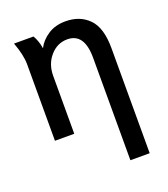

<svg xmlns="http://www.w3.org/2000/svg" viewBox="-145 -670 878 1004"><g transform="rotate(-20 294.5 -168.5)"><path d="M43.9 -550.8H152.3Q170.9 -519.5 177.7 -477.5H178.7Q197.3 -514.6 237.8 -541.5Q278.3 -568.4 335.9 -568.4Q416 -568.4 465.3 -518.1Q514.6 -467.8 514.6 -354.5V230.5H407.2V-339.8Q407.2 -476.6 312.5 -476.6Q256.8 -476.6 217.8 -432.1Q178.7 -387.7 178.7 -322.3V0H71.3V-425.8Q71.3 -477.5 43.9 -550.8Z"/></g></svg>

Font: Gothic A1 SemiBold
Style: Regular
Weight: 600
Version: Version 2.50